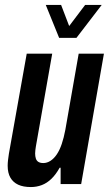

<svg xmlns="http://www.w3.org/2000/svg" viewBox="-20 -744 440 776"><path d="M105 12Q74 12 53.5 2.5Q33 -7 22 -26Q11 -45 11 -74Q11 -85 12.5 -97.5Q14 -110 16 -123L88 -527H191L125 -152Q124 -145 123 -138Q122 -131 122 -124Q122 -112 125 -103Q128 -94 135.5 -89.5Q143 -85 155 -85Q170 -85 184 -94Q198 -103 209.5 -120Q221 -137 229.5 -162Q238 -187 244 -219L298 -527H400L308 0H225V-66H221Q206 -39 188 -21.5Q170 -4 149 4Q128 12 105 12ZM391 -724 289 -591H219L165 -724H227L274 -601H231L324 -724Z"/></svg>

Font: Archivo ExtraCondensed SemiBold
Style: Italic
Weight: 600
Width: 2
Italic angle: -10°
Designer: Hector Gatti
Foundry: Omnibus-Type
Version: Version 2.001